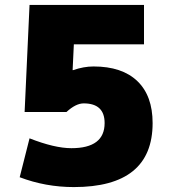

<svg xmlns="http://www.w3.org/2000/svg" viewBox="-20 -750 700 780"><path d="M275 -465H277Q320 -480 360 -480Q476 -480 538 -420.5Q600 -361 600 -250Q600 10 280 10Q165 10 60 -30L100 -188Q202 -148 270 -148Q405 -148 405 -250Q405 -330 320 -330Q288 -330 250 -295H80L100 -730H565V-570H280Z"/></svg>

Font: Mplus 1p Black
Style: Regular
Weight: 900
Version: Version 1.061